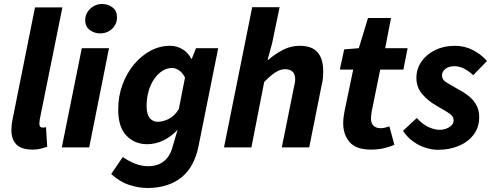

<svg xmlns="http://www.w3.org/2000/svg" viewBox="-20 -737 2464 960"><path d="M145 11Q86 11 61.5 -15Q37 -41 37 -86Q37 -99 38.5 -113Q40 -127 44 -146L155 -700H292L179 -141Q178 -133 177.5 -128Q177 -123 177 -118Q177 -99 194 -99Q197 -99 200.5 -99.5Q204 -100 210 -101L216 -3Q201 2 183.5 6.5Q166 11 145 11Z M289 0 389 -496H525L426 0ZM480 -570Q452 -570 429 -587Q406 -604 406 -636Q406 -669 431 -693Q456 -717 491 -717Q520 -717 542.5 -700Q565 -683 565 -651Q565 -616 540.5 -593Q516 -570 480 -570Z M717 203Q674 203 626 187.5Q578 172 536 133L594 48Q622 68 654.5 81Q687 94 721 94Q768 94 799 69.5Q830 45 842 0L868 -88Q835 -53 796 -34.5Q757 -16 716 -16Q653 -16 612 -59Q571 -102 571 -189Q571 -256 592.5 -314Q614 -372 650.5 -415.5Q687 -459 733 -483.5Q779 -508 830 -508Q864 -508 893 -490.5Q922 -473 936 -443H939L960 -496H1071L973 -8Q952 99 886 151Q820 203 717 203ZM769 -128Q793 -128 822 -141.5Q851 -155 874 -191L905 -349Q892 -374 875 -385.5Q858 -397 840 -397Q814 -397 791.5 -382.5Q769 -368 751 -342Q733 -316 723 -281.5Q713 -247 713 -207Q713 -166 728.5 -147Q744 -128 769 -128Z M1100 0 1241 -701H1378L1340 -518L1318 -438H1322Q1355 -467 1394.5 -487.5Q1434 -508 1478 -508Q1540 -508 1568 -475.5Q1596 -443 1596 -381Q1596 -364 1594.5 -346.5Q1593 -329 1588 -310L1526 0H1389L1448 -293Q1451 -308 1453.5 -319Q1456 -330 1456 -340Q1456 -366 1443 -378.5Q1430 -391 1405 -391Q1382 -391 1357.5 -375.5Q1333 -360 1301 -327L1237 0Z M1835 11Q1761 11 1728.5 -26Q1696 -63 1696 -121Q1696 -136 1698 -151.5Q1700 -167 1703 -183L1746 -389H1679L1701 -490L1774 -496L1820 -647H1935L1906 -496H2018L1997 -389H1881L1838 -177Q1837 -168 1836 -160.5Q1835 -153 1835 -144Q1835 -120 1848 -108Q1861 -96 1883 -96Q1896 -96 1906.5 -99Q1917 -102 1927 -105L1952 -13Q1933 -4 1902 3.5Q1871 11 1835 11Z M2170 12Q2140 12 2107 1.5Q2074 -9 2044.5 -30.5Q2015 -52 1995 -83L2064 -147Q2092 -116 2122 -102Q2152 -88 2178 -88Q2197 -88 2213 -94.5Q2229 -101 2238.5 -111Q2248 -121 2248 -135Q2248 -150 2238 -160Q2228 -170 2208.5 -181.5Q2189 -193 2160 -210Q2121 -232 2091.5 -266Q2062 -300 2062 -347Q2062 -393 2087.5 -429.5Q2113 -466 2156.5 -487Q2200 -508 2253 -508Q2303 -508 2344 -487Q2385 -466 2415 -432L2346 -361Q2326 -380 2302 -393Q2278 -406 2252 -406Q2224 -406 2207 -392.5Q2190 -379 2190 -360Q2190 -337 2216 -322.5Q2242 -308 2272 -290Q2301 -275 2324.5 -256Q2348 -237 2362 -211.5Q2376 -186 2376 -151Q2376 -102 2349.5 -65.5Q2323 -29 2276 -8.5Q2229 12 2170 12Z"/></svg>

Font: Source Sans 3 ExtraLight
Style: Bold Italic
Weight: 700
Italic angle: -11°
Version: Version 3.052;hotconv 1.1.0;makeotfexe 2.6.0